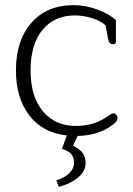

<svg xmlns="http://www.w3.org/2000/svg" viewBox="-20 -518 518 747"><path d="M199 184Q233 173 250.5 155Q268 137 268 116Q268 95 257.5 82Q247 69 221 61L240 9Q146 -1 94 -69Q42 -137 42 -244Q42 -360 102 -429Q162 -498 267 -498Q313 -498 360 -480.5Q407 -463 431 -439V-356Q431 -346 419 -346Q411 -346 406.5 -351.5Q402 -357 400 -369L391 -419Q372 -437 338 -447.5Q304 -458 271 -458Q192 -458 145.5 -402Q99 -346 99 -244Q99 -142 147 -85Q195 -28 275 -28Q349 -28 404 -69Q415 -77 421 -77Q428 -77 432.5 -71.5Q437 -66 437 -58Q437 -43 408 -25Q357 9 282 11L264 49Q286 59 299.5 74.5Q313 90 313 117Q313 149 282.5 173.5Q252 198 209 209Z"/></svg>

Font: Maitree Light
Style: Regular
Weight: 300
Designer: CadsonDemak Team
Foundry: CadsonDemak
Version: Version 1.001